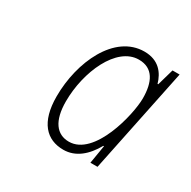

<svg xmlns="http://www.w3.org/2000/svg" viewBox="-87 -807 490 492"><g transform="rotate(30 158.5 -561.0)"><path d="M155 -400C191 -400 219 -424 239 -460H241L232 -406H253L317 -716H296L282 -667H280C272 -695 253 -722 210 -722C122 -722 72 -612 72 -510C72 -434 105 -400 155 -400ZM157 -425C121 -425 99 -453 99 -511C99 -598 142 -697 208 -697C250 -697 266 -664 266 -616C266 -568 232 -425 157 -425Z"/></g></svg>

Font: Noto Sans Condensed Thin
Style: Italic
Weight: 100
Width: 3
Italic angle: -12°
Designer: Monotype Design Team
Foundry: Monotype Imaging Inc.
Version: Version 2.013